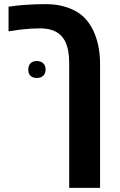

<svg xmlns="http://www.w3.org/2000/svg" viewBox="-20 -661 574 921"><path d="M293 -461.4Q282.2 -483.9 263.7 -498.5Q231.4 -524.9 171.4 -524.9Q130.9 -524.9 92.8 -520.5Q71.8 -518.6 42.5 -513.7L21 -510.7V-628.9Q55.7 -634.3 100.6 -637.7Q144.5 -641.1 202.6 -641.1Q257.3 -641.1 303.7 -625Q350.1 -608.9 379.4 -581.5Q408.2 -554.2 426.3 -516.6Q460 -447.8 460 -354V240.2H312V-355Q312 -389.2 307.6 -414.3Q303.2 -439.5 293 -461.4ZM115.7 -327.1Q115.7 -346.7 126.5 -357.4Q137.2 -368.2 156.7 -368.2Q176.3 -368.2 187.5 -357.2Q198.7 -346.2 198.7 -327.1Q198.7 -308.6 187.5 -297.9Q176.3 -287.1 156.2 -287.1Q136.7 -287.1 126.2 -297.4Q115.7 -307.6 115.7 -327.1Z"/></svg>

Font: Viking Open Sans
Style: Bold
Weight: 700
Foundry: Ascender Corporation
Version: Version 2.001